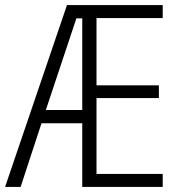

<svg xmlns="http://www.w3.org/2000/svg" viewBox="-21 -734 703 754"><path d="M618 0H302V-250H142L60 0H-1L242 -714H618V-663H358V-399H603V-349H358V-51H618ZM159 -302H302V-662H279Z"/></svg>

Font: Noto Sans Ethiopic Condensed Light
Style: Regular
Weight: 300
Width: 3
Designer: Monotype Design Team
Foundry: Monotype Imaging Inc.
Version: Version 2.102; ttfautohint (v1.8.4.7-5d5b)